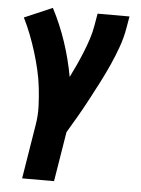

<svg xmlns="http://www.w3.org/2000/svg" viewBox="-53 -570 606 827"><g transform="rotate(5 250.0 -156.5)"><path d="M74 215 112 -19Q119 -60 117.5 -100Q116 -140 111.5 -179.5Q107 -219 98 -257.5Q89 -296 77.5 -333Q66 -370 52 -406Q38 -442 21 -476L142 -528Q177 -461 201.5 -388Q226 -315 240 -238Q254 -266 267 -294.5Q280 -323 291.5 -351.5Q303 -380 312.5 -409Q322 -438 327 -468L336 -520H474L465 -468Q458 -427 443.5 -386.5Q429 -346 411.5 -307Q394 -268 374 -229Q354 -190 333.5 -151.5Q313 -113 291.5 -75.5Q270 -38 247 0L212 215Z"/></g></svg>

Font: Iosevka SS04 Heavy Oblique
Style: Regular
Weight: 900
Italic angle: -9°
Monospace: yes
Designer: Belleve Invis
Foundry: Belleve Invis
Version: Version 19.0.0; ttfautohint (v1.8.4)